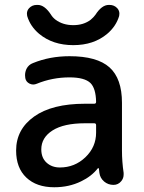

<svg xmlns="http://www.w3.org/2000/svg" viewBox="-20 -789 599 797"><path d="M46.9 -164.1Q46.9 -252 121.6 -305.2Q196.3 -358.4 333 -358.4H371.1Q378.9 -358.4 378.9 -366.2Q377.9 -421.9 355.5 -444.3Q331.1 -467.8 268.6 -467.8Q197.3 -467.8 132.8 -441.4Q117.2 -434.6 102.5 -441.9Q87.9 -449.2 85 -464.8Q84 -470.7 84 -476.6Q84 -490.2 89.8 -502.9Q98.6 -520.5 117.2 -527.3Q186.5 -555.7 268.6 -555.7Q382.8 -555.7 434.6 -509.3Q486.3 -462.9 486.3 -362.3V-164.1Q486.3 -118.2 493.2 -71.3Q493.2 -68.4 493.2 -64.5Q493.2 -48.8 483.4 -37.1Q470.7 -21.5 451.2 -21.5Q428.7 -21.5 412.1 -35.6Q395.5 -49.8 392.6 -71.3Q391.6 -80.1 390.6 -88.9Q390.6 -89.8 388.7 -90.8Q386.7 -91.8 385.7 -89.8Q359.4 -56.6 316.4 -36.1Q266.6 -11.7 205.1 -11.7Q131.8 -11.7 89.4 -51.8Q46.9 -91.8 46.9 -164.1ZM378.9 -269.5Q378.9 -277.3 371.1 -277.3H333Q245.1 -277.3 198.2 -247.6Q151.4 -217.8 151.4 -168.9Q151.4 -133.8 173.3 -113.8Q195.3 -93.8 228.5 -93.8Q290 -93.8 334.5 -136.2Q378.9 -178.7 378.9 -238.3ZM92.8 -722.7Q91.8 -728.5 91.8 -732.4Q91.8 -745.1 100.6 -754.9Q113.3 -768.6 132.8 -768.6H136.7Q165 -768.6 191.4 -728.5Q198.2 -716.8 210.9 -707Q241.2 -684.6 284.2 -684.6Q327.1 -684.6 356.4 -707Q368.2 -716.8 376 -727.5Q402.3 -768.6 431.6 -768.6H434.6Q454.1 -768.6 466.8 -754.9Q475.6 -745.1 475.6 -732.4Q475.6 -728.5 474.6 -722.7Q461.9 -679.7 424.8 -648.4Q369.1 -601.6 284.2 -601.6Q199.2 -601.6 142.6 -648.4Q105.5 -679.7 92.8 -722.7Z"/></svg>

Font: Gen Jyuu Gothic P Medium
Style: Regular
Weight: 500
Designer: [Source Han Sans]
Ryoko NISHIZUKA  (kana & ideographs); Paul D. Hunt (Latin, Greek & Cyrillic); Wenlong ZHANG  (bopomofo
Version: Version 1.002.20150607